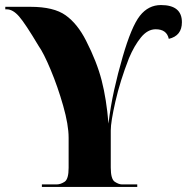

<svg xmlns="http://www.w3.org/2000/svg" viewBox="-20 -741 741 761"><path d="M146 0H524V-10H464Q451 -10 435 -20.5Q419 -31 419 -77V-224Q419 -258 437.5 -339Q456 -420 491 -510Q512 -560 538.5 -592.5Q565 -625 597 -625Q641 -625 649 -587Q701 -599 701 -653Q701 -721 618 -721Q568 -721 534.5 -678.5Q501 -636 466 -515Q447 -450 432.5 -384.5Q418 -319 410 -251Q402 -348 383 -422Q364 -496 321 -580Q287 -647 240 -680.5Q193 -714 101 -714H1V-704H7Q31 -704 55.5 -676Q80 -648 133 -559Q153 -531 181 -464Q209 -397 230.5 -321.5Q252 -246 252 -195V-76Q252 -31 236 -20.5Q220 -10 204 -10H146Z"/></svg>

Font: Noto Serif Display SemiCondensed Extra
Style: Regular
Weight: 800
Width: 4
Designer: Monotype Design Team
Foundry: Monotype Imaging Inc.
Version: Version 1.900